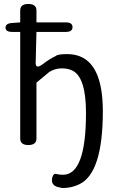

<svg xmlns="http://www.w3.org/2000/svg" viewBox="-20 -732 588 969"><path d="M319 -459Q499 -459 499 -171Q499 142 380 198Q342 217 295 217L276 213Q234 204 244 163Q250 142 264.5 146Q279 150 298 150Q414 150 414 -162Q414 -343 345 -376Q323 -387 291 -387Q259 -387 229 -369L164 -315V-33Q164 0 123 0Q82 0 82 -33V-571H41Q8 -571 8 -592.5Q8 -614 41 -616L82 -619V-679Q82 -712 123 -712Q164 -712 164 -679V-619H313Q346 -619 346 -595Q346 -571 313 -571H164L160 -414Q160 -381 196 -408.5Q232 -436 261 -449Q270 -459 319 -459Z"/></svg>

Font: Raw Maruko Gothic CJK TC
Style: Regular
Weight: 400
Version: Version 1.001